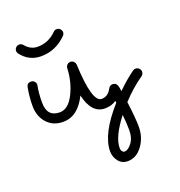

<svg xmlns="http://www.w3.org/2000/svg" viewBox="-153 -669 1066 1138"><g transform="rotate(-20 380.0 -100.0)"><path d="M80 -300Q93 -300 101.5 -291Q110 -282 110 -270Q110 -269 109.5 -267Q109 -265 109 -264Q100 -221 100 -160Q100 -70 180 -70Q234 -70 270.5 -143Q307 -216 310 -301Q311 -313 319.5 -321.5Q328 -330 340 -330Q352 -330 360.5 -321.5Q369 -313 370 -301Q380 -60 440 -60Q481 -60 503 -103Q512 -120 530 -120Q535 -120 539.5 -118.5Q544 -117 547.5 -115Q551 -113 553.5 -108.5Q556 -104 557.5 -101.5Q559 -99 560.5 -92.5Q562 -86 562.5 -83Q563 -80 564 -72.5Q565 -65 565 -63Q623 -120 673 -155Q679 -160 690 -160Q702 -160 711 -151Q720 -142 720 -130Q720 -115 707 -105Q640 -59 576 10Q590 114 590 170Q590 238 552 289Q514 340 460 340Q423 340 401.5 312Q380 284 380 250Q380 140 513 -9Q513 -11 512.5 -15Q512 -19 511 -21Q481 0 440 0Q356 0 328 -122Q273 -10 180 -10Q116 -10 78 -53Q40 -96 40 -160Q40 -218 51 -276Q56 -300 80 -300ZM440 250Q440 264 447 272Q454 280 460 280Q483 280 506.5 249.5Q530 219 530 170Q530 124 524 72Q440 180 440 250ZM60 -500Q60 -512 68.5 -521Q77 -530 90 -530Q104 -530 113 -519Q145 -480 190 -480Q258 -480 309 -531Q318 -540 330 -540Q342 -540 351 -531Q360 -522 360 -510Q360 -498 351 -489Q282 -420 190 -420Q115 -420 67 -481Q60 -490 60 -500Z"/></g></svg>

Font: Pecita
Style: Book
Weight: 400
Width: 7
Version: Version 4.3